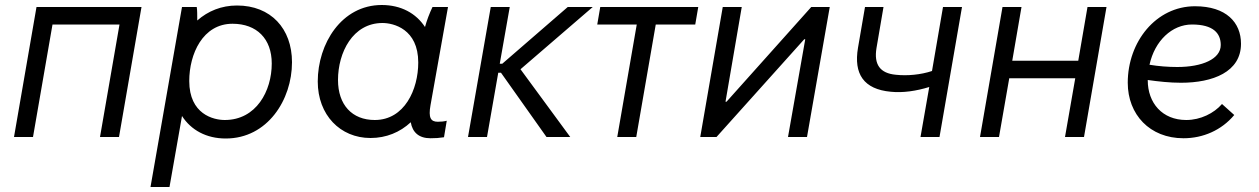

<svg xmlns="http://www.w3.org/2000/svg" viewBox="-20 -548 5036 768"><path d="M36 0H112L190 -450H458L380 0H456L546 -520H126Z M582 200H658L708 -84C744 -28 805 6 883 6C1050 6 1148 -149 1148 -299C1148 -434 1063 -526 928 -526C866 -526 812 -504 769 -466C769 -487 769 -508 767 -520H708ZM879 -68C834 -68 737 -91 737 -224C737 -332 791 -453 910 -453C1007 -453 1067 -393 1067 -294C1067 -184 1005 -68 879 -68Z M1702 5C1722 5 1737 4 1756 1L1767 -65C1755 -62 1744 -61 1731 -61C1703 -61 1693 -77 1702 -127L1772 -520H1710C1698 -495 1687 -466 1680 -440C1644 -495 1584 -528 1507 -528C1346 -528 1251 -373 1251 -222C1251 -88 1341 4 1462 4C1525 4 1580 -19 1623 -59C1630 -18 1656 5 1702 5ZM1510 -456C1554 -456 1653 -432 1653 -298C1653 -190 1598 -68 1479 -68C1388 -68 1332 -129 1332 -228C1332 -338 1391 -456 1510 -456Z M1852 0H1928L1973 -257H1984L2166 0H2261L2062 -271L2351 -520H2251L1989 -293H1979L2019 -520H1943Z M2369 -450H2527L2449 0H2525L2603 -450H2761L2773 -520H2381Z M2781 0H2846L3197 -391H3201L3132 0H3208L3299 -520H3225L2886 -141H2882L2947 -520H2871Z M3543 -181C3592 -176 3645 -184 3697 -200L3662 0H3738L3828 -520H3752L3708 -264C3663 -249 3609 -244 3563 -249C3500 -255 3475 -290 3486 -356L3514 -520H3440L3412 -357C3394 -252 3435 -191 3543 -181Z M4330 -520 4293 -305H4029L4066 -520H3990L3900 0H3976L4017 -235H4281L4240 0H4316L4406 -520Z M4714 5C4792 5 4866 -27 4917 -88L4868 -132C4836 -95 4782 -68 4725 -68C4629 -68 4571 -136 4571 -227V-228C4614 -222 4659 -217 4704 -217C4831 -217 4944 -260 4944 -373C4944 -458 4885 -523 4760 -523C4604 -523 4491 -381 4491 -217C4491 -90 4579 5 4714 5ZM4578 -289C4599 -385 4668 -450 4748 -450C4833 -450 4863 -415 4863 -368C4863 -312 4789 -280 4689 -280C4653 -280 4614 -283 4578 -289Z"/></svg>

Font: Fixel Text 20240404
Style: Italic
Weight: 400
Width: 4
Italic angle: -10°
Designer: AlfaBravo + MacPaw
Foundry: Kyrylo Tkachov, Marchela Mozhyna, Serhii Makarenko, Maria Weinstein, Zakhar Kryvoshyya
Version: Version 1.211;Glyphs 3.2 (3225)